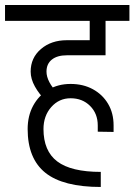

<svg xmlns="http://www.w3.org/2000/svg" viewBox="-45 -650 535 764"><path d="M356 94Q206 94 135.5 37.5Q65 -19 65 -137H128Q128 -49 183 -7.5Q238 34 356 34ZM-25 -567V-630H470V-567ZM65 -136Q65 -189 87 -229.5Q109 -270 147.5 -293Q186 -316 236 -316V-259Q190 -259 159 -224Q128 -189 128 -136ZM138 -249Q111 -275 94 -305.5Q77 -336 77 -365H140Q140 -345 151.5 -323Q163 -301 183 -282ZM77 -365Q77 -420 118 -455Q159 -490 221 -490V-430Q183 -430 161.5 -413Q140 -396 140 -365ZM221 -430V-490H375V-430ZM312 -490V-630H375V-490ZM407 -125 344 -126V-151H407ZM344 -151Q344 -198 313.5 -228.5Q283 -259 236 -259V-316Q286 -316 324.5 -295Q363 -274 385 -237Q407 -200 407 -151Z"/></svg>

Font: Akshar Light Light
Style: Regular
Weight: 300
Version: Version 1.100